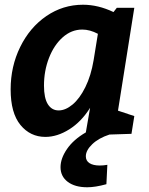

<svg xmlns="http://www.w3.org/2000/svg" viewBox="-20 -567 631 812"><path d="M548 -534 479 -99 548 -76 536 -1 443 2Q397 17 370 43Q343 69 343 94Q343 113 358.5 123Q374 133 402 133Q418 133 434 130L430 212Q383 225 349 225Q297 225 266.5 202Q236 179 236 140Q236 103 263.5 63Q291 23 343 -7L361 -111Q324 -52 273 -20Q222 12 172 12Q108 12 66.5 -38.5Q25 -89 25 -189Q25 -286 65.5 -368.5Q106 -451 176 -499Q246 -547 331 -547Q395 -547 460 -516L474 -534ZM376 -313 394 -424Q360 -442 328 -442Q282 -442 245 -409Q208 -376 187 -321.5Q166 -267 166 -205Q166 -152 182.5 -126Q199 -100 228 -100Q257 -100 287 -125Q317 -150 341 -198.5Q365 -247 376 -313Z"/></svg>

Font: Bitter Pro
Style: Bold Italic
Weight: 700
Italic angle: -9°
Designer: Sol Matas, and Bitter project Authors
Foundry: Sol Matas
Version: Version 1.010